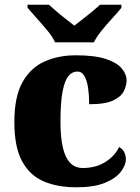

<svg xmlns="http://www.w3.org/2000/svg" viewBox="-20 -786 593 816"><path d="M304 10Q225 10 166 -15Q107 -40 74 -100.5Q41 -161 41 -267Q41 -376 76 -437.5Q111 -499 170 -525Q229 -551 302 -551Q384 -551 431 -535Q478 -519 498 -494.5Q518 -470 518 -444Q518 -424 507 -400Q496 -376 462 -359.5Q428 -343 359 -343Q359 -380 354.5 -411.5Q350 -443 339 -462.5Q328 -482 309 -482Q287 -482 271 -463Q255 -444 246 -397.5Q237 -351 237 -268Q237 -203 247 -159.5Q257 -116 278 -94Q299 -72 332 -72Q388 -72 428.5 -98Q469 -124 486 -161Q502 -153 508.5 -138.5Q515 -124 515 -110Q515 -84 493.5 -56Q472 -28 426 -9Q380 10 304 10ZM214 -606Q204 -629 182 -655.5Q160 -682 136.5 -708Q113 -734 97 -753V-766H188Q199 -756 218.5 -739Q238 -722 259.5 -705.5Q281 -689 296 -677Q311 -689 332.5 -705.5Q354 -722 374.5 -739Q395 -756 405 -766H496V-753Q481 -734 457 -708Q433 -682 411.5 -655.5Q390 -629 379 -606Z"/></svg>

Font: Noto Rashi Hebrew Black
Style: Regular
Weight: 900
Version: Version 1.006